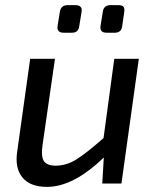

<svg xmlns="http://www.w3.org/2000/svg" viewBox="-20 -718 609 751"><path d="M261 -590H229Q202 -590 205 -615L214 -671Q218 -698 245 -698H274Q304 -698 299 -671L290 -616Q287 -590 261 -590ZM429 -590H397Q370 -590 373 -615L382 -671Q385 -698 413 -698H442Q458 -698 463 -691.5Q468 -685 466 -671L458 -616Q455 -590 429 -590ZM523 -488 455 0H380L386 -102Q267 13 164 13Q98 13 68 -23.5Q38 -60 47 -123L98 -488H195L146 -148Q140 -105 152 -87.5Q164 -70 198 -70Q239 -70 278 -94Q317 -118 385 -178L427 -488Z"/></svg>

Font: Exo 2.0 Medium
Style: Italic
Weight: 500
Italic angle: -8°
Designer: Natanael Gama
Version: Version 1.001;PS 001.001;hotconv 1.0.70;makeotf.lib2.5.58329